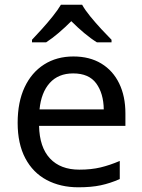

<svg xmlns="http://www.w3.org/2000/svg" viewBox="-20 -786 604 816"><path d="M292 -546Q361 -546 410.5 -516Q460 -486 486.5 -431.5Q513 -377 513 -304V-251H146Q148 -160 192.5 -112.5Q237 -65 317 -65Q368 -65 407.5 -74.5Q447 -84 489 -102V-25Q448 -7 408 1.5Q368 10 313 10Q237 10 178.5 -21Q120 -52 87.5 -113.5Q55 -175 55 -264Q55 -352 84.5 -415Q114 -478 167.5 -512Q221 -546 292 -546ZM291 -474Q228 -474 191.5 -433.5Q155 -393 148 -321H421Q420 -389 389 -431.5Q358 -474 291 -474ZM329 -766Q341 -744 363.5 -716.5Q386 -689 410.5 -662.5Q435 -636 454 -617V-606H392Q366 -622 338 -645.5Q310 -669 283 -696Q256 -669 229 -646Q202 -623 176 -606H116V-617Q135 -637 158.5 -663Q182 -689 204 -716.5Q226 -744 239 -766Z"/></svg>

Font: Noto Sans Cypro Minoan
Style: Regular
Weight: 400
Designer: David Williams
Foundry: David Williams
Version: Version 1.503; ttfautohint (v1.8.4.7-5d5b)